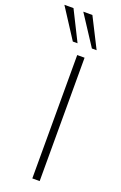

<svg xmlns="http://www.w3.org/2000/svg" viewBox="-238 -983 648 1031"><g transform="rotate(20 86.5 -467.5)"><path d="M96 0V-705H138V0ZM158 -765 47 -935H99L185 -765ZM49 -765 -61 -935H-9L76 -765Z"/></g></svg>

Font: Nunito Sans 12pt ExtraLight
Style: Regular
Weight: 200
Designer: Vernon Adams
Foundry: Vernon Adams
Version: Version 3.101;gftools[0.9.27]